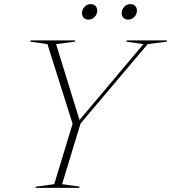

<svg xmlns="http://www.w3.org/2000/svg" viewBox="-20 -911 830 931"><path d="M675.5 -697 592.5 -709 594 -715H790L788.5 -709L696 -697L370.5 -312L281 -18L366.5 -6L364.5 0H152L153.5 -6L243 -18L332 -311L210 -697L126.5 -709L128.5 -715H345L343 -709L252 -697L365.5 -329ZM408 -816Q393.5 -816 385.5 -825.5Q377.5 -835 377.5 -847.5Q377.5 -864 389.5 -877.5Q401.5 -891 421 -891Q435.5 -891 443.5 -881.8Q451.5 -872.5 451.5 -859.5Q451.5 -843 439.5 -829.5Q427.5 -816 408 -816ZM600.5 -816Q586 -816 578 -825.5Q570 -835 570 -847.5Q570 -864 582 -877.5Q594 -891 613.5 -891Q628 -891 636 -881.8Q644 -872.5 644 -859.5Q644 -843 632 -829.5Q620 -816 600.5 -816Z"/></svg>

Font: Newsreader Display ExtraLight
Style: Italic
Weight: 275
Italic angle: -17°
Designer: Hugues Gentile
Foundry: Production Type
Version: Version 1.002